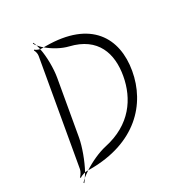

<svg xmlns="http://www.w3.org/2000/svg" viewBox="-155 -685 752 820"><g transform="rotate(-30 221.5 -275.0)"><path d="M17 9 20 12C25 8 37 3 47 1C70 -41 92 -101 99 -141L146 -409C153 -449 153 -509 144 -551C134 -553 124 -558 121 -562L118 -559C122 -554 126 -539 124 -529L35 -22C33 -11 23 4 17 9ZM139 -572C141 -566 142 -559 144 -551C146 -551 148 -550 150 -550H161C152 -557 145 -565 139 -572ZM129 -587C131 -582 135 -577 139 -572C137 -579 134 -584 132 -589ZM19 36 21 39C25 34 30 28 34 21C28 26 24 31 19 36ZM34 21C42 14 53 7 63 0H53C51 0 49 1 47 1C43 8 38 15 34 21ZM63 0H74C295 0 412 -125 438 -274C464 -422 393 -550 171 -550H161C188 -527 224 -507 257 -499C383 -469 412 -375 394 -274C376 -173 314 -80 178 -51C142 -43 98 -23 63 0Z"/></g></svg>

Font: Armata Saber
Style: RgIta
Weight: 400
Designer: Jasper
Foundry: Cannot Into Space Fonts
Version: Version 0.970